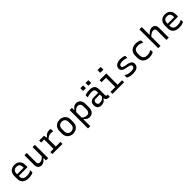

<svg xmlns="http://www.w3.org/2000/svg" viewBox="594 -2993 5412 5412"><g transform="rotate(-45 3300.0 -287.0)"><path d="M303 -543Q362 -543 411 -518.5Q460 -494 489.5 -444.5Q519 -395 519 -318V-245Q519 -242 517.5 -239.5Q516 -237 514 -235.5Q512 -234 508 -234H249Q232 -234 215 -234Q198 -234 182 -234H152L139 -299H429Q429 -304 429 -309Q429 -314 429 -319Q429 -358 420.5 -386.5Q412 -415 394 -433Q378 -448 355 -455.5Q332 -463 303 -463Q238 -463 203 -428.5Q168 -394 168 -316V-211Q168 -189 172 -170.5Q176 -152 183.5 -137Q191 -122 202 -110Q222 -90 254.5 -80.5Q287 -71 330 -71Q366 -71 394 -75Q422 -79 446.5 -88Q471 -97 496 -111H511Q511 -93 511 -75Q511 -57 511 -40Q511 -38 510 -36Q509 -34 507 -32Q495 -20 468 -10Q441 0 405 5.5Q369 11 329 11Q268 11 220 -3.5Q172 -18 140.5 -46.5Q109 -75 93 -116Q77 -157 77 -211V-315Q77 -373 94.5 -416Q112 -459 143 -487Q174 -515 215 -529Q256 -543 303 -543Z M773 -532Q777 -532 779 -530.5Q781 -529 782.5 -527Q784 -525 784 -521Q784 -476 784 -429.5Q784 -383 784 -336.5Q784 -290 784 -245Q784 -200 784 -157Q784 -119 803.5 -99.5Q823 -80 856 -80Q880 -80 902 -86Q924 -92 945.5 -104.5Q967 -117 988.5 -136.5Q1010 -156 1032 -183V-89H1003Q980 -59 955 -36Q930 -13 900 -1Q870 11 833 11Q800 11 774 0Q748 -11 730 -31Q712 -51 702.5 -77.5Q693 -104 693 -136Q693 -181 693 -225.5Q693 -270 693 -315.5Q693 -361 693 -405Q693 -437 693 -468.5Q693 -500 693 -532Q713 -532 733 -532Q753 -532 773 -532ZM1098 -532Q1102 -532 1104 -530.5Q1106 -529 1107.5 -527Q1109 -525 1109 -521Q1109 -451 1109 -380.5Q1109 -310 1109 -239.5Q1109 -169 1109 -99Q1109 -78 1109 -59.5Q1109 -41 1109 -25.5Q1109 -10 1109 0Q1095 0 1081.5 0Q1068 0 1054.5 0Q1041 0 1028 0Q1025 0 1022.5 -1.5Q1020 -3 1018.5 -5Q1017 -7 1017 -11Q1017 -98 1017 -185Q1017 -272 1017 -359Q1017 -446 1017 -532Q1032 -532 1045 -532Q1058 -532 1071.5 -532Q1085 -532 1098 -532Z M1400 -49V-95Q1400 -111 1400 -127Q1400 -143 1400 -159.5Q1400 -176 1400 -191Q1400 -235 1400 -278Q1400 -321 1400 -364.5Q1400 -408 1400 -451H1385Q1362 -451 1337.5 -451Q1313 -451 1291 -451Q1286 -451 1283 -454Q1280 -457 1280 -462Q1280 -480 1280 -497Q1280 -514 1280 -532Q1292 -532 1306.5 -532Q1321 -532 1336 -532Q1351 -532 1367 -532Q1383 -532 1399.5 -532Q1416 -532 1433 -532Q1450 -532 1467 -532Q1467 -532 1469.5 -525Q1472 -518 1475 -506.5Q1478 -495 1481.5 -481Q1485 -467 1488 -452Q1491 -437 1492 -423Q1492 -386 1492 -339.5Q1492 -293 1492 -243Q1492 -193 1492 -142Q1492 -91 1492 -44ZM1471 -438H1501Q1533 -486 1577 -514Q1621 -542 1679 -542Q1705 -542 1719.5 -538Q1734 -534 1739 -529Q1742 -527 1742.5 -524Q1743 -521 1743 -517Q1743 -497 1743 -477Q1743 -457 1743 -437H1728Q1711 -443 1695 -445Q1679 -447 1660 -447Q1630 -447 1600 -438.5Q1570 -430 1539.5 -409.5Q1509 -389 1476 -353ZM1272 -81H1667Q1671 -81 1673 -79.5Q1675 -78 1676.5 -76Q1678 -74 1678 -70Q1678 -58 1678 -46.5Q1678 -35 1678 -23.5Q1678 -12 1678 0H1283Q1278 0 1275 -3Q1272 -6 1272 -11Q1272 -23 1272 -34.5Q1272 -46 1272 -57.5Q1272 -69 1272 -81Z M2100 -543Q2151 -543 2193 -526.5Q2235 -510 2265.5 -481Q2296 -452 2312 -412Q2328 -372 2328 -324V-213Q2328 -147 2298.5 -96.5Q2269 -46 2217 -17.5Q2165 11 2100 11Q2049 11 2007 -5Q1965 -21 1934.5 -50.5Q1904 -80 1888 -120Q1872 -160 1872 -208V-319Q1872 -386 1901.5 -436Q1931 -486 1983 -514.5Q2035 -543 2100 -543ZM2105 -459Q2059 -459 2027.5 -440Q1996 -421 1979.5 -389Q1963 -357 1963 -316V-215Q1963 -182 1973.5 -155.5Q1984 -129 2002 -110Q2019 -93 2042.5 -83Q2066 -73 2095 -73Q2141 -73 2172.5 -92.5Q2204 -112 2220.5 -144Q2237 -176 2237 -216V-317Q2237 -352 2227.5 -379Q2218 -406 2199 -424Q2183 -441 2159 -450Q2135 -459 2105 -459Z M2493 -532Q2508 -532 2521 -532Q2534 -532 2547 -532Q2560 -532 2574 -532Q2578 -532 2580 -530.5Q2582 -529 2583.5 -527Q2585 -525 2585 -521Q2585 -431 2585 -341Q2585 -251 2585 -160.5Q2585 -70 2585 20Q2585 110 2585 200Q2571 200 2558 200Q2545 200 2532 200Q2519 200 2504 200Q2501 200 2498.5 198.5Q2496 197 2494.5 194.5Q2493 192 2493 189Q2493 111 2493 33.5Q2493 -44 2493 -121.5Q2493 -199 2493 -276.5Q2493 -354 2493 -431Q2493 -457 2493 -482Q2493 -507 2493 -532ZM2759 -543Q2811 -543 2850 -519.5Q2889 -496 2911 -452Q2933 -408 2933 -347V-191Q2933 -144 2920.5 -107Q2908 -70 2884.5 -43.5Q2861 -17 2829 -3.5Q2797 10 2757 10Q2724 10 2695 1Q2666 -8 2642.5 -26Q2619 -44 2599 -70H2571V-165Q2602 -119 2644 -98.5Q2686 -78 2733 -78Q2767 -78 2791 -92.5Q2815 -107 2828.5 -136Q2842 -165 2842 -205V-333Q2842 -365 2834 -388.5Q2826 -412 2811 -427Q2797 -441 2777.5 -448Q2758 -455 2733 -455Q2704 -455 2676.5 -442.5Q2649 -430 2622.5 -404Q2596 -378 2572 -337V-445H2599Q2618 -477 2642 -498Q2666 -519 2695.5 -531Q2725 -543 2759 -543Z M3497 -351Q3497 -323 3497 -295Q3497 -267 3497 -238.5Q3497 -210 3497 -182Q3497 -154 3497 -126Q3497 -113 3499.5 -104Q3502 -95 3507 -90Q3512 -85 3519 -83Q3526 -81 3536 -81Q3538 -81 3540.5 -81Q3543 -81 3546 -81H3561Q3561 -63 3561 -46Q3561 -29 3561 -11Q3561 -5 3558 -2.5Q3555 0 3550 0Q3545 0 3534.5 0Q3524 0 3515 0Q3492 0 3472 -7Q3452 -14 3437 -28Q3422 -42 3414 -62.5Q3406 -83 3406 -111Q3406 -146 3406 -183.5Q3406 -221 3406 -256Q3406 -272 3406 -288Q3406 -304 3406 -320Q3406 -336 3406 -352Q3406 -392 3394.5 -414.5Q3383 -437 3356 -446.5Q3329 -456 3283 -456Q3254 -456 3227 -453Q3200 -450 3174.5 -443.5Q3149 -437 3123 -427H3108Q3108 -445 3108 -463Q3108 -481 3108 -499Q3108 -502 3109 -504Q3110 -506 3111 -507Q3116 -513 3141.5 -521Q3167 -529 3204.5 -535.5Q3242 -542 3283 -542Q3339 -542 3379.5 -531.5Q3420 -521 3446 -498Q3472 -475 3484.5 -439Q3497 -403 3497 -351ZM3162 -142Q3162 -108 3181.5 -90.5Q3201 -73 3240 -73Q3274 -73 3304.5 -82Q3335 -91 3364 -112.5Q3393 -134 3424 -172V-85H3395Q3378 -54 3353.5 -33Q3329 -12 3296 -1Q3263 10 3223 10Q3176 10 3142 -7.5Q3108 -25 3089 -56.5Q3070 -88 3070 -132V-164Q3070 -197 3081 -223.5Q3092 -250 3112.5 -268Q3133 -286 3162 -296Q3191 -306 3227 -306Q3262 -306 3294.5 -306Q3327 -306 3359 -306Q3391 -306 3424 -306Q3433 -306 3436.5 -295.5Q3440 -285 3441 -270Q3442 -255 3442 -241Q3405 -241 3373.5 -241Q3342 -241 3310 -241Q3278 -241 3240 -241Q3219 -241 3204.5 -236.5Q3190 -232 3180 -221Q3171 -213 3166.5 -200.5Q3162 -188 3162 -172ZM3144 -755Q3169 -755 3194.5 -755Q3220 -755 3245 -755Q3249 -755 3251 -753.5Q3253 -752 3254.5 -750Q3256 -748 3256 -744V-643Q3231 -643 3205.5 -643Q3180 -643 3155 -643Q3152 -643 3149.5 -644.5Q3147 -646 3145.5 -648.5Q3144 -651 3144 -654ZM3352 -755Q3377 -755 3402.5 -755Q3428 -755 3453 -755Q3457 -755 3459 -753.5Q3461 -752 3462.5 -750Q3464 -748 3464 -744V-643Q3439 -643 3413.5 -643Q3388 -643 3363 -643Q3360 -643 3357.5 -644.5Q3355 -646 3353.5 -648.5Q3352 -651 3352 -654Z M3863 -56V-96Q3863 -117 3863 -138.5Q3863 -160 3863 -181Q3863 -208 3863 -235Q3863 -262 3863 -289Q3863 -316 3863 -343Q3863 -370 3863 -397Q3863 -424 3863 -451H3848Q3823 -451 3798 -451Q3773 -451 3748 -451Q3723 -451 3697 -451Q3694 -451 3691.5 -452.5Q3689 -454 3687.5 -456.5Q3686 -459 3686 -462Q3686 -480 3686 -497Q3686 -514 3686 -532Q3729 -532 3772 -532Q3815 -532 3858 -532Q3901 -532 3944 -532Q3948 -532 3950 -530.5Q3952 -529 3953.5 -527Q3955 -525 3955 -521Q3955 -473 3955 -425.5Q3955 -378 3955 -331Q3955 -284 3955 -237.5Q3955 -191 3955 -145.5Q3955 -100 3955 -56ZM3672 -81H4123Q4127 -81 4129 -79.5Q4131 -78 4132.5 -76Q4134 -74 4134 -70Q4134 -58 4134 -46.5Q4134 -35 4134 -23.5Q4134 -12 4134 0H3683Q3680 0 3677.5 -1.5Q3675 -3 3673.5 -5Q3672 -7 3672 -11Q3672 -23 3672 -34.5Q3672 -46 3672 -57.5Q3672 -69 3672 -81ZM3846 -774Q3860 -774 3874.5 -774Q3889 -774 3903.5 -774Q3918 -774 3932.5 -774Q3947 -774 3961 -774Q3966 -774 3969 -771Q3972 -768 3972 -763V-665Q3958 -665 3943.5 -665Q3929 -665 3914.5 -665Q3900 -665 3885.5 -665Q3871 -665 3857 -665Q3852 -665 3849 -668Q3846 -671 3846 -676Z M4491 -77Q4566 -77 4597 -99Q4628 -121 4628 -157Q4628 -176 4620.5 -188.5Q4613 -201 4593 -211Q4573 -221 4535 -229L4437 -249Q4387 -259 4356 -276Q4325 -293 4310 -319.5Q4295 -346 4295 -381Q4295 -415 4309.5 -444Q4324 -473 4352.5 -494.5Q4381 -516 4422.5 -528Q4464 -540 4519 -540Q4564 -540 4598.5 -534Q4633 -528 4654.5 -520.5Q4676 -513 4680 -507Q4682 -506 4682.5 -504.5Q4683 -503 4683 -502Q4683 -501 4683 -499Q4683 -480 4683 -462Q4683 -444 4683 -426H4668Q4642 -437 4619.5 -443Q4597 -449 4572 -452Q4547 -455 4514 -455Q4472 -455 4444 -446Q4416 -437 4401 -419.5Q4386 -402 4386 -379Q4386 -362 4393 -350Q4400 -338 4418.5 -329.5Q4437 -321 4471 -314L4571 -294Q4625 -284 4657 -265Q4689 -246 4703.5 -218Q4718 -190 4718 -152Q4718 -101 4691 -65Q4664 -29 4612.5 -10.5Q4561 8 4488 8Q4449 8 4414.5 3.5Q4380 -1 4353.5 -8.5Q4327 -16 4309 -24.5Q4291 -33 4283 -41Q4282 -43 4281 -44.5Q4280 -46 4280 -48Q4280 -68 4280 -88Q4280 -108 4280 -127H4295Q4316 -114 4337.5 -104.5Q4359 -95 4382 -89Q4405 -83 4432 -80Q4459 -77 4491 -77Z M5135 -543Q5179 -543 5214 -535Q5249 -527 5272 -517.5Q5295 -508 5302 -500Q5306 -497 5306.5 -494.5Q5307 -492 5307 -489Q5307 -471 5307 -453Q5307 -435 5307 -416H5292Q5257 -435 5221.5 -446Q5186 -457 5139 -457Q5085 -457 5049.5 -440.5Q5014 -424 4996.5 -389Q4979 -354 4979 -301V-226Q4979 -189 4989 -161Q4999 -133 5018 -114Q5037 -95 5066 -85Q5095 -75 5137 -75Q5169 -75 5195 -80Q5221 -85 5244.5 -94Q5268 -103 5292 -115H5307Q5307 -97 5307 -78.5Q5307 -60 5307 -42Q5307 -40 5306.5 -38Q5306 -36 5304 -34Q5294 -23 5269.5 -13Q5245 -3 5209 4Q5173 11 5131 11Q5074 11 5028.5 -5.5Q4983 -22 4951 -52Q4919 -82 4902 -124.5Q4885 -167 4885 -219V-310Q4885 -384 4916.5 -436Q4948 -488 5004 -515.5Q5060 -543 5135 -543Z M5504 0Q5501 0 5498.5 -1.5Q5496 -3 5494.5 -5Q5493 -7 5493 -11Q5493 -91 5493 -170.5Q5493 -250 5493 -330.5Q5493 -411 5493 -491Q5493 -571 5493 -651Q5493 -683 5493 -708.5Q5493 -734 5493 -750Q5509 -750 5522.5 -750Q5536 -750 5548.5 -750Q5561 -750 5574 -750Q5578 -750 5580 -748.5Q5582 -747 5583.5 -745Q5585 -743 5585 -739Q5585 -647 5585 -554.5Q5585 -462 5585 -369.5Q5585 -277 5585 -184.5Q5585 -92 5585 0Q5571 0 5558 0Q5545 0 5532 0Q5519 0 5504 0ZM5570 -348V-443H5600Q5618 -465 5637 -483.5Q5656 -502 5677.5 -515.5Q5699 -529 5723 -536Q5747 -543 5773 -543Q5807 -543 5833.5 -532Q5860 -521 5877.5 -501Q5895 -481 5904.5 -453.5Q5914 -426 5914 -393Q5914 -345 5914 -297Q5914 -249 5914 -200.5Q5914 -152 5914 -103Q5914 -77 5914 -51.5Q5914 -26 5914 0Q5892 0 5873.5 0Q5855 0 5833 0Q5830 0 5827.5 -1.5Q5825 -3 5823.5 -5Q5822 -7 5822 -11Q5822 -72 5822 -132.5Q5822 -193 5822 -253.5Q5822 -314 5822 -375Q5822 -416 5802.5 -435.5Q5783 -455 5747 -455Q5726 -455 5704 -448.5Q5682 -442 5660 -429Q5638 -416 5615.5 -396Q5593 -376 5570 -348Z M6303 -543Q6362 -543 6411 -518.5Q6460 -494 6489.5 -444.5Q6519 -395 6519 -318V-245Q6519 -242 6517.5 -239.5Q6516 -237 6514 -235.5Q6512 -234 6508 -234H6249Q6232 -234 6215 -234Q6198 -234 6182 -234H6152L6139 -299H6429Q6429 -304 6429 -309Q6429 -314 6429 -319Q6429 -358 6420.5 -386.5Q6412 -415 6394 -433Q6378 -448 6355 -455.5Q6332 -463 6303 -463Q6238 -463 6203 -428.5Q6168 -394 6168 -316V-211Q6168 -189 6172 -170.5Q6176 -152 6183.5 -137Q6191 -122 6202 -110Q6222 -90 6254.5 -80.5Q6287 -71 6330 -71Q6366 -71 6394 -75Q6422 -79 6446.5 -88Q6471 -97 6496 -111H6511Q6511 -93 6511 -75Q6511 -57 6511 -40Q6511 -38 6510 -36Q6509 -34 6507 -32Q6495 -20 6468 -10Q6441 0 6405 5.5Q6369 11 6329 11Q6268 11 6220 -3.5Q6172 -18 6140.5 -46.5Q6109 -75 6093 -116Q6077 -157 6077 -211V-315Q6077 -373 6094.5 -416Q6112 -459 6143 -487Q6174 -515 6215 -529Q6256 -543 6303 -543Z"/></g></svg>

Font: Rec Mono Linear
Style: Regular
Weight: 400
Monospace: yes
Version: Version 1.085; ttfautohint (v1.8.4.7-5d5b)